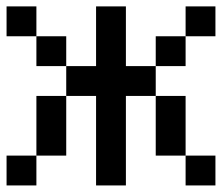

<svg xmlns="http://www.w3.org/2000/svg" viewBox="-20 -565 676 585"><path d="M272.7 -545.5V-363.6H181.8V-272.7H272.7V0H363.6V-272.7H454.5V-363.6H363.6V-545.5ZM545.5 -545.5V-454.5H636.4V-545.5ZM454.5 -454.5V-363.6H545.5V-454.5ZM0 -545.5V-454.5H90.9V-545.5ZM90.9 -454.5V-363.6H181.8V-454.5ZM545.5 -90.9V-272.7H454.5V-90.9ZM545.5 -90.9V0H636.4V-90.9ZM0 -90.9V0H90.9V-90.9ZM90.9 -272.7V-90.9H181.8V-272.7Z"/></svg>

Font: Departure Mono
Style: Regular
Weight: 400
Monospace: yes
Designer: Helena Zhang
Version: Version 1.500;Glyphs 3.3.1 (3343)